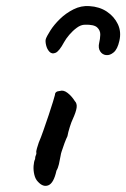

<svg xmlns="http://www.w3.org/2000/svg" viewBox="-20 -617 414 629"><path d="M104 -22Q96 -30 92.5 -44.5Q89 -59 90 -73.5Q91 -88 95 -96Q95 -104 97.5 -108.5Q100 -113 99 -117Q98 -121 101 -131Q104 -141 107 -150Q114 -166 122.5 -190.5Q131 -215 139.5 -240Q148 -265 153.5 -283.5Q159 -302 160 -306Q160 -318 176 -319Q188 -323 201.5 -312.5Q215 -302 225 -286Q233 -278 231 -264Q229 -250 218 -226Q214 -218 208.5 -200.5Q203 -183 201 -171Q197 -163 191.5 -148.5Q186 -134 182 -121Q180 -116 178 -104Q176 -92 173 -79Q170 -66 165 -58Q156 -17 138.5 -10Q121 -3 104 -22ZM305 -477Q308 -489 308.5 -503Q309 -517 298.5 -527Q288 -537 258 -536Q245 -536 231.5 -526Q218 -516 207 -503Q196 -490 190 -479Q174 -449 162 -444Q150 -439 142 -447.5Q134 -456 131 -469Q128 -482 130 -489Q133 -498 145 -517Q157 -536 176.5 -555Q196 -574 221 -586.5Q246 -599 273 -597Q306 -595 330 -579Q354 -563 366 -538Q378 -513 371 -483Q365 -456 352.5 -445.5Q340 -435 327.5 -436.5Q315 -438 308 -449Q301 -460 305 -477Z"/></svg>

Font: Caveat SemiBold
Style: Regular
Weight: 600
Designer: Pablo Impallari
Foundry: Pablo Impallari
Version: Version 2.000